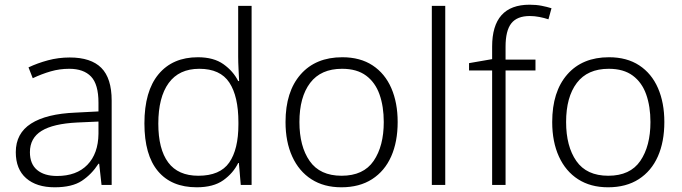

<svg xmlns="http://www.w3.org/2000/svg" viewBox="-20 -878 2897 815"><path d="M276 -634Q366 -634 410 -590Q454 -546 454 -451V-93H411L401 -183H398Q369 -138 327.5 -110.5Q286 -83 212 -83Q135 -83 91 -121.5Q47 -160 47 -232Q47 -312 112 -353.5Q177 -395 301 -400L398 -405V-442Q398 -520 366.5 -553Q335 -586 274 -586Q233 -586 195 -575Q157 -564 119 -546L101 -592Q139 -610 183.5 -622Q228 -634 276 -634ZM308 -358Q206 -353 156.5 -322.5Q107 -292 107 -232Q107 -182 137.5 -156.5Q168 -131 222 -131Q305 -131 351 -178.5Q397 -226 398 -310V-362Z M815 -83Q708 -83 650.5 -151.5Q593 -220 593 -354Q593 -491 653 -563Q713 -635 820 -635Q887 -635 928.5 -605.5Q970 -576 991 -534H995Q994 -557 992.5 -585.5Q991 -614 991 -638V-853H1048V-93H1002L994 -186H991Q970 -143 928 -113Q886 -83 815 -83ZM822 -132Q914 -132 953 -188Q992 -244 992 -350V-359Q992 -469 953.5 -527.5Q915 -586 826 -586Q740 -586 696 -525.5Q652 -465 652 -353Q652 -245 694 -188.5Q736 -132 822 -132Z M1668 -360Q1668 -276 1640.5 -214Q1613 -152 1559.5 -117.5Q1506 -83 1429 -83Q1355 -83 1302 -117Q1249 -151 1220.5 -213.5Q1192 -276 1192 -360Q1192 -489 1256 -562Q1320 -635 1433 -635Q1509 -635 1561.5 -600.5Q1614 -566 1641 -504Q1668 -442 1668 -360ZM1251 -360Q1251 -257 1294.5 -194.5Q1338 -132 1430 -132Q1523 -132 1566 -195Q1609 -258 1609 -360Q1609 -426 1591 -477Q1573 -528 1534 -557Q1495 -586 1432 -586Q1342 -586 1296.5 -526Q1251 -466 1251 -360Z M1870 -93H1813V-853H1870Z M2253 -579H2126V-93H2069V-579H1971V-610L2069 -627V-680Q2069 -858 2228 -858Q2256 -858 2279 -853.5Q2302 -849 2321 -843L2308 -796Q2290 -802 2269.5 -806Q2249 -810 2229 -810Q2175 -810 2150.5 -779Q2126 -748 2126 -680V-625H2253Z M2800 -360Q2800 -276 2772.5 -214Q2745 -152 2691.5 -117.5Q2638 -83 2561 -83Q2487 -83 2434 -117Q2381 -151 2352.5 -213.5Q2324 -276 2324 -360Q2324 -489 2388 -562Q2452 -635 2565 -635Q2641 -635 2693.5 -600.5Q2746 -566 2773 -504Q2800 -442 2800 -360ZM2383 -360Q2383 -257 2426.5 -194.5Q2470 -132 2562 -132Q2655 -132 2698 -195Q2741 -258 2741 -360Q2741 -426 2723 -477Q2705 -528 2666 -557Q2627 -586 2564 -586Q2474 -586 2428.5 -526Q2383 -466 2383 -360Z"/></svg>

Font: Noto Sans Kannada UI Light
Style: Regular
Weight: 300
Designer: Jelle Bosma - Monotype Design Team
Foundry: Monotype Imaging Inc.
Version: Version 2.005; ttfautohint (v1.8.4.7-5d5b)